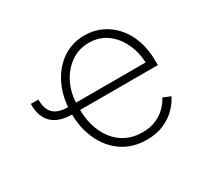

<svg xmlns="http://www.w3.org/2000/svg" viewBox="-122 -716 939 891"><g transform="rotate(-30 347.5 -270.5)"><path d="M46.4 -401.9H86.9Q86.4 -351.1 111.1 -326.7Q135.7 -302.2 192.9 -302.2V-263.2Q118.2 -263.2 81.8 -298.3Q45.4 -333.5 46.4 -401.9ZM430.7 11.7Q356.9 11.7 302.2 -24.9Q247.6 -61.5 217.5 -125.5Q187.5 -189.5 187.5 -270.5Q187.5 -352.1 217.5 -416Q247.6 -480 300 -516.6Q352.5 -553.2 419.9 -553.2Q465.8 -553.2 506.8 -535.2Q547.9 -517.1 579.6 -482.2Q611.3 -447.3 629.2 -397.2Q647 -347.2 647 -283.7V-263.2H215.3V-302.2H624L604.5 -286.6Q604.5 -350.1 581.3 -401.6Q558.1 -453.1 516.8 -483.2Q475.6 -513.2 419.9 -513.2Q365.7 -513.2 322.8 -482.7Q279.8 -452.1 255.1 -400.9Q230.5 -349.6 230.5 -286.1V-268.1Q230.5 -199.7 254.4 -145.5Q278.3 -91.3 323.2 -59.8Q368.2 -28.3 430.7 -28.3Q475.6 -28.3 507.3 -43.5Q539.1 -58.6 559.6 -80.6Q580.1 -102.5 589.8 -122.6L629.4 -106.4Q616.7 -79.1 590.6 -51.8Q564.5 -24.4 524.4 -6.3Q484.4 11.7 430.7 11.7Z"/></g></svg>

Font: Inter Tight ExtraLight
Style: Regular
Weight: 250
Designer: Rasmus Andersson
Foundry: rsms
Version: Version 3.004